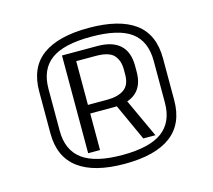

<svg xmlns="http://www.w3.org/2000/svg" viewBox="-88 -928 886 797"><g transform="rotate(-15 355.0 -530.0)"><path d="M355 -238Q224 -238 156.5 -288.5Q89 -339 89 -440V-620Q89 -723 156.5 -772.5Q224 -822 355 -822Q487 -822 554 -772.5Q621 -723 621 -620V-440Q621 -339 554 -288.5Q487 -238 355 -238ZM379 -489H430L508 -320H456ZM355 -276Q472 -276 526.5 -316.5Q581 -357 581 -440V-620Q581 -704 527.5 -744Q474 -784 355 -784Q237 -784 183 -744Q129 -704 129 -620V-440Q129 -357 184 -316.5Q239 -276 355 -276ZM219 -740H370Q435 -740 468 -710Q501 -680 501 -620V-594Q501 -536 468 -506.5Q435 -477 370 -477H267V-514H353Q399 -514 425.5 -532.5Q452 -551 452 -596V-618Q452 -656 431.5 -679Q411 -702 353 -702H258L270 -718V-320H219Z"/></g></svg>

Font: Pathway Extreme 8pt Thin 12pt ExtraLight
Style: Regular
Weight: 250
Version: Version 1.001;gftools[0.9.26]